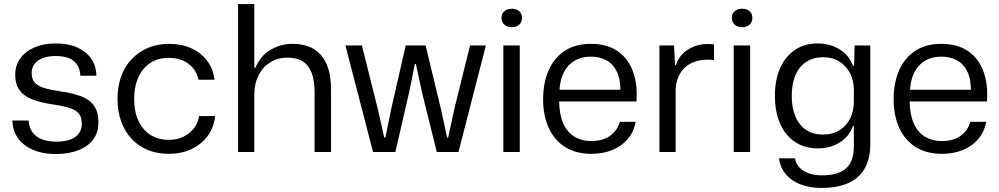

<svg xmlns="http://www.w3.org/2000/svg" viewBox="-20 -749 4922 946"><path d="M255 10Q206 10 167 -2Q128 -14 100 -35.5Q72 -57 57 -87.5Q42 -118 41 -155H121Q123 -120 140.5 -96.5Q158 -73 188.5 -62Q219 -51 257 -51Q318 -51 350.5 -74Q383 -97 383 -139Q383 -171 369 -188.5Q355 -206 326 -216Q297 -226 250 -233Q185 -242 142 -258Q99 -274 77 -303.5Q55 -333 55 -381Q55 -427 80 -461.5Q105 -496 150 -515.5Q195 -535 255 -535Q316 -535 360 -515.5Q404 -496 429 -460.5Q454 -425 455 -376H376Q374 -411 358.5 -432.5Q343 -454 316.5 -463.5Q290 -473 254 -473Q198 -473 167 -450Q136 -427 136 -389Q136 -360 151 -342.5Q166 -325 197.5 -315.5Q229 -306 277 -299Q336 -291 378.5 -275Q421 -259 443 -228.5Q465 -198 465 -146Q465 -96 439 -61.5Q413 -27 365.5 -8.5Q318 10 255 10Z M811 9Q754 9 707.5 -10.5Q661 -30 628 -65.5Q595 -101 577 -150.5Q559 -200 559 -262Q559 -323 577 -372.5Q595 -422 629 -458Q663 -494 710 -513.5Q757 -533 814 -533Q875 -533 923 -511Q971 -489 1001 -449Q1031 -409 1037 -356H958Q950 -392 929 -416Q908 -440 878 -452Q848 -464 812 -464Q771 -464 739.5 -449.5Q708 -435 686 -408Q664 -381 652.5 -344Q641 -307 641 -261Q641 -198 662.5 -153Q684 -108 722 -84Q760 -60 811 -60Q852 -60 883 -75Q914 -90 934.5 -115.5Q955 -141 961 -177H1040Q1034 -121 1003 -79Q972 -37 922.5 -14Q873 9 811 9Z M1153 0V-729H1233V-416H1239Q1263 -474 1313 -503.5Q1363 -533 1422 -533Q1463 -533 1497.5 -521Q1532 -509 1557.5 -482Q1583 -455 1597 -412.5Q1611 -370 1611 -309V0H1530V-293Q1530 -352 1515.5 -390Q1501 -428 1471.5 -446.5Q1442 -465 1396 -465Q1347 -465 1310 -441Q1273 -417 1253 -376.5Q1233 -336 1233 -284V0Z M1818 0 1682 -525H1763L1841 -214L1873 -72H1879L1908 -214L1979 -525H2077L2152 -214L2183 -71H2188L2219 -214L2296 -525H2374L2239 0H2132L2059 -295L2029 -434H2024L1996 -295L1928 0Z M2460 0V-525H2541V0ZM2502 -615Q2479 -615 2465 -627.5Q2451 -640 2451 -661Q2451 -682 2465 -694Q2479 -706 2502 -706Q2524 -706 2538 -694Q2552 -682 2552 -661Q2552 -640 2538 -627.5Q2524 -615 2502 -615Z M2894 9Q2819 9 2765.5 -24Q2712 -57 2684 -118Q2656 -179 2656 -260Q2656 -343 2684 -404.5Q2712 -466 2764 -499.5Q2816 -533 2891 -533Q2971 -533 3023 -497Q3075 -461 3098.5 -397Q3122 -333 3116 -249H2735Q2736 -184 2755.5 -140.5Q2775 -97 2810.5 -75.5Q2846 -54 2894 -54Q2950 -54 2986 -80Q3022 -106 3034 -149H3112Q3103 -99 3072.5 -63.5Q3042 -28 2996 -9.5Q2950 9 2894 9ZM2736 -295 2727 -307H3046L3037 -293Q3038 -356 3020 -394.5Q3002 -433 2968.5 -451.5Q2935 -470 2891 -470Q2845 -470 2811 -450Q2777 -430 2757.5 -391.5Q2738 -353 2736 -295Z M3229 0V-525H3301L3306 -428H3310Q3327 -478 3370 -505Q3413 -532 3466 -532Q3475 -532 3483 -531.5Q3491 -531 3498 -530V-453Q3491 -454 3483 -454.5Q3475 -455 3466 -455Q3420 -455 3386 -438Q3352 -421 3332.5 -389.5Q3313 -358 3309 -313V0Z M3595 0V-525H3676V0ZM3637 -615Q3614 -615 3600 -627.5Q3586 -640 3586 -661Q3586 -682 3600 -694Q3614 -706 3637 -706Q3659 -706 3673 -694Q3687 -682 3687 -661Q3687 -640 3673 -627.5Q3659 -615 3637 -615Z M4028 177Q3969 177 3924 159.5Q3879 142 3851.5 109Q3824 76 3818 31H3897Q3901 57 3919 76Q3937 95 3965 105Q3993 115 4030 115Q4083 115 4118.5 99.5Q4154 84 4170.5 52.5Q4187 21 4187 -29V-129H4183Q4166 -79 4119.5 -48.5Q4073 -18 4007 -18Q3961 -18 3922.5 -35.5Q3884 -53 3856 -86.5Q3828 -120 3813 -168Q3798 -216 3798 -276Q3798 -357 3824.5 -415Q3851 -473 3898 -504Q3945 -535 4007 -535Q4071 -535 4118 -505Q4165 -475 4183 -424H4188L4191 -525H4268V-41Q4268 35 4239 83.5Q4210 132 4156.5 154.5Q4103 177 4028 177ZM4034 -86Q4083 -86 4117.5 -108Q4152 -130 4169.5 -167Q4187 -204 4187 -247V-307Q4187 -350 4169 -386.5Q4151 -423 4117 -445Q4083 -467 4036 -467Q3988 -467 3953 -444.5Q3918 -422 3899.5 -379Q3881 -336 3881 -276Q3881 -217 3899.5 -174Q3918 -131 3952.5 -108.5Q3987 -86 4034 -86Z M4621 9Q4546 9 4492.5 -24Q4439 -57 4411 -118Q4383 -179 4383 -260Q4383 -343 4411 -404.5Q4439 -466 4491 -499.5Q4543 -533 4618 -533Q4698 -533 4750 -497Q4802 -461 4825.5 -397Q4849 -333 4843 -249H4462Q4463 -184 4482.5 -140.5Q4502 -97 4537.5 -75.5Q4573 -54 4621 -54Q4677 -54 4713 -80Q4749 -106 4761 -149H4839Q4830 -99 4799.5 -63.5Q4769 -28 4723 -9.5Q4677 9 4621 9ZM4463 -295 4454 -307H4773L4764 -293Q4765 -356 4747 -394.5Q4729 -433 4695.5 -451.5Q4662 -470 4618 -470Q4572 -470 4538 -450Q4504 -430 4484.5 -391.5Q4465 -353 4463 -295Z"/></svg>

Font: Mona Sans ExtraLight
Style: Regular
Weight: 400
Version: Version 2.000